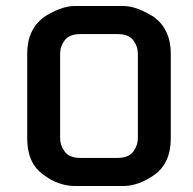

<svg xmlns="http://www.w3.org/2000/svg" viewBox="-20 -622 646 642"><path d="M391 -602Q417 -602 444.5 -591Q472 -580 498 -563H497Q523 -544 537 -513.5Q551 -483 551 -443V-159Q551 -77 497 -38Q444 0 391 0H231Q205 0 178 -9Q151 -18 125 -38Q71 -76 71 -159V-443Q71 -483 85 -513.5Q99 -544 125 -563H124Q149 -580 177 -591Q205 -602 231 -602ZM373 -94Q410 -94 425.5 -115Q441 -136 441 -160V-442Q441 -467 425.5 -487.5Q410 -508 373 -508H249Q212 -508 196.5 -487.5Q181 -467 181 -442V-160Q181 -136 196.5 -115Q212 -94 249 -94Z"/></svg>

Font: Gugi
Style: Regular
Weight: 400
Designer: HBKIM, TJKIM
Foundry: TAE System & Typefaces Co.
Version: Version 3.00